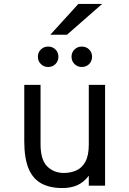

<svg xmlns="http://www.w3.org/2000/svg" viewBox="-20 -941 656 973"><path d="M296 12Q231.5 12 188.5 -12Q145.5 -36 124.2 -88.2Q103 -140.5 103 -225.5V-511H185.5V-211Q185.5 -131 219.2 -97.8Q253 -64.5 303.5 -64.5Q338.5 -64.5 367.2 -77.5Q396 -90.5 413 -122Q430 -153.5 430 -209V-511H512.5V0H430V-50.5Q404 -16.5 371.2 -2.2Q338.5 12 296 12ZM224 -601.5Q202 -601.5 187 -616.5Q172 -631.5 172 -653.5Q172 -675.5 187 -690.2Q202 -705 224 -705Q246.5 -705 261.2 -690.2Q276 -675.5 276 -653.5Q276 -631.5 261.2 -616.5Q246.5 -601.5 224 -601.5ZM394.5 -601.5Q372.5 -601.5 357.5 -616.5Q342.5 -631.5 342.5 -653.5Q342.5 -675.5 357.5 -690.2Q372.5 -705 394.5 -705Q417 -705 431.8 -690.2Q446.5 -675.5 446.5 -653.5Q446.5 -631.5 431.8 -616.5Q417 -601.5 394.5 -601.5ZM235 -765 377 -921H497.5L319.5 -765Z"/></svg>

Font: Overpass Mono Light
Style: Regular
Weight: 400
Monospace: yes
Version: Version 4.000